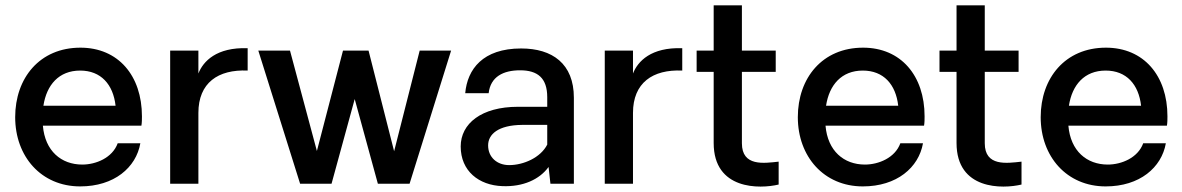

<svg xmlns="http://www.w3.org/2000/svg" viewBox="-20 -690 4440 721"><path d="M513 -253C513 -406 424 -511 282 -511C129 -511 37 -397 37 -250C37 -102 135 10 281 10C409 10 491 -61 507 -152H422C402 -97 340 -72 289 -72C210 -72 149 -123 141 -218H511C513 -230 513 -242 513 -253ZM281 -425C359 -425 405 -373 414 -293H143C155 -371 201 -425 281 -425Z M910 -509C793 -513 743 -460 725 -414V-500H619V0H725V-266C725 -379 799 -430 910 -425Z M1674 -500H1556L1460 -122L1364 -500H1268L1170 -123L1069 -500H950L1107 0H1225L1312 -318L1399 0H1518Z M1867 9C1944 12 2006 -16 2040 -63L2047 0H2135V-323C2135 -451 2054 -508 1937 -508C1793 -508 1735 -430 1727 -340H1815C1822 -402 1870 -426 1933 -426C1999 -426 2035 -397 2035 -325V-289H1925C1788 -289 1710 -226 1710 -140C1710 -48 1778 6 1867 9ZM1892 -70C1847 -70 1813 -99 1813 -144C1813 -186 1851 -220 1940 -221H2035V-147C2010 -98 1946 -70 1892 -70Z M2542 -509C2425 -513 2375 -460 2357 -414V-500H2251V0H2357V-266C2357 -379 2431 -430 2542 -425Z M2904 3V-83C2849 -77 2766 -64 2766 -152V-420H2893V-500H2766V-670H2660V-500H2596V-420H2660V-153C2660 24 2833 20 2904 3Z M3452 -253C3452 -406 3363 -511 3221 -511C3068 -511 2976 -397 2976 -250C2976 -102 3074 10 3220 10C3348 10 3430 -61 3446 -152H3361C3341 -97 3279 -72 3228 -72C3149 -72 3088 -123 3080 -218H3450C3452 -230 3452 -242 3452 -253ZM3220 -425C3298 -425 3344 -373 3353 -293H3082C3094 -371 3140 -425 3220 -425Z M3816 3V-83C3761 -77 3678 -64 3678 -152V-420H3805V-500H3678V-670H3572V-500H3508V-420H3572V-153C3572 24 3745 20 3816 3Z M4364 -253C4364 -406 4275 -511 4133 -511C3980 -511 3888 -397 3888 -250C3888 -102 3986 10 4132 10C4260 10 4342 -61 4358 -152H4273C4253 -97 4191 -72 4140 -72C4061 -72 4000 -123 3992 -218H4362C4364 -230 4364 -242 4364 -253ZM4132 -425C4210 -425 4256 -373 4265 -293H3994C4006 -371 4052 -425 4132 -425Z"/></svg>

Font: Oakes Medium
Style: Regular
Weight: 500
Designer: Samuel Oakes
Foundry: Samuel Oakes
Version: Version 1.003;PS 001.003;hotconv 1.0.88;makeotf.lib2.5.64775